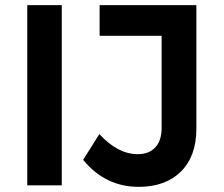

<svg xmlns="http://www.w3.org/2000/svg" viewBox="-20 -720 870 746"><path d="M86 -700H220V0H86ZM743 -220Q743 -113 683 -53.5Q623 6 519 6Q389 6 303 -99L366 -199Q438 -121 515 -121Q559 -121 583.5 -147.5Q608 -174 608 -223V-581H367V-700H743Z"/></svg>

Font: Montserrat arm Medium
Style: Regular
Weight: 500
Designer: Julieta Ulanovsky
Foundry: Julieta Ulanovsky
Version: Version 6.000;PS 006.000;hotconv 1.0.88;makeotf.lib2.5.64775